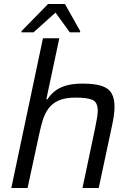

<svg xmlns="http://www.w3.org/2000/svg" viewBox="-20 -933 650 953"><path d="M36.2 0 193.2 -743H274.4L210 -440.3H215.7Q229.8 -462.3 251.2 -479.9Q272.5 -497.4 306.2 -507.7Q340 -518 389.6 -518Q451.5 -518 485.8 -506.1Q520.2 -494.3 534.3 -468.9Q548.5 -443.5 548.5 -403.3Q548.5 -384.8 545.2 -360.5Q541.9 -336.1 535.9 -308.6L470.1 0H389.5L451.7 -294.9Q457.1 -322.3 461.1 -344.9Q465.1 -367.6 465.1 -383Q465.1 -425.4 439.8 -436.9Q414.5 -448.5 355.2 -448.5Q302.8 -448.5 270.7 -433.9Q238.5 -419.4 220.1 -393.7Q201.7 -368 191.6 -334.2Q181.4 -300.4 173.4 -261.8L116.9 0ZM86.5 -772.6 86.9 -778.7 218.7 -913.3H302.2L377.9 -778.7L377.5 -772.6H326.4L255.6 -870.3L146.5 -772.6Z"/></svg>

Font: Saira Thin
Style: Italic
Weight: 100
Italic angle: -12°
Designer: Hector Gatti with collaboration of the Omnibus-Type team
Foundry: Omnibus-Type
Version: Version 1.101